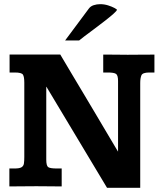

<svg xmlns="http://www.w3.org/2000/svg" viewBox="-20 -903 793 930"><path d="M498.5 6.8 205.1 -482.4Q204.6 -482.4 204.3 -482.4Q204.1 -482.4 204.1 -482.4V-129.9Q204.1 -100.1 213.4 -93.5Q222.7 -86.9 254.9 -86.9H278.8V0Q251 0 222.4 -0.5Q193.8 -1 156.2 -1Q114.7 -1 85.7 -0.5Q56.6 0 25.4 0V-86.9H50.8Q74.7 -86.9 84.5 -93Q94.2 -99.1 95.9 -111.3Q97.7 -123.5 97.7 -142.6V-502.4Q97.7 -531.2 91.1 -541.5Q84.5 -551.8 51.8 -551.8H26.4Q26.4 -553.7 26.4 -566.4Q26.4 -579.1 26.4 -595.2Q26.4 -611.3 26.4 -624Q26.4 -636.7 26.4 -638.7Q26.4 -638.7 45.2 -638.7Q64 -638.7 88.9 -638.7Q113.8 -638.7 133.5 -638.7Q153.3 -638.7 155.8 -638.7Q160.2 -638.7 176.8 -638.7Q193.4 -638.7 213.6 -638.7Q233.9 -638.7 250.7 -638.7Q267.6 -638.7 272 -638.7Q272 -638.7 287.1 -613.3Q302.2 -587.9 327.1 -545.9Q352.1 -503.9 382.1 -453.9Q412.1 -403.8 441.9 -353.5Q471.7 -303.2 496.6 -261.2Q521.5 -219.2 536.6 -193.8Q551.8 -168.5 551.8 -168.5V-510.7Q551.8 -538.1 542.2 -544.9Q532.7 -551.8 502.4 -551.8H480V-638.7Q516.1 -638.7 545.4 -638.2Q574.7 -637.7 598.6 -637.7Q606 -637.7 626.5 -637.9Q647 -638.2 670.7 -638.2Q694.3 -638.2 711.2 -638.4Q728 -638.7 728 -638.7V-551.8H703.1Q670.4 -551.8 664.8 -537.8Q659.2 -523.9 659.2 -501Q659.2 -500 659.2 -471.9Q659.2 -443.8 659.2 -398.4Q659.2 -353 659.2 -299.1Q659.2 -245.1 659.2 -191.2Q659.2 -137.2 659.2 -92.5Q659.2 -47.9 659.2 -20.5Q659.2 6.8 659.2 6.8ZM295.4 -707 410.6 -861.8Q418.9 -873 433.8 -877.9Q448.7 -882.8 465.3 -882.8Q484.9 -882.8 503.4 -877Q522 -871.1 534.2 -864.5Q546.4 -857.9 546.4 -855.5Q545.9 -850.6 529.1 -835.7Q512.2 -820.8 487.1 -801.3Q461.9 -781.7 435.8 -762.2Q409.7 -742.7 389.4 -727.5Q369.1 -712.4 363.3 -707Z"/></svg>

Font: Kameron
Style: Bold
Weight: 700
Designer: Vernon Adams
Foundry: Vernon Adams
Version: Version 1.100